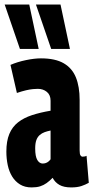

<svg xmlns="http://www.w3.org/2000/svg" viewBox="-22 -809 409 839"><path d="M5.8 -146.6Q5.8 -192.4 18.7 -223.5Q31.6 -254.6 56.7 -274.3Q81.8 -294 117.7 -305.8Q153.6 -317.6 199 -325.2V-368.8Q199 -394.2 182.7 -407.5Q166.4 -420.8 143.2 -420.8Q134 -420.8 121.4 -419.6Q108.8 -418.4 91.9 -414.5Q75 -410.6 51.8 -402.8L23.8 -525.4Q54.2 -538.6 91.4 -546.3Q128.6 -554 156.8 -554Q219.6 -554 256.6 -532.4Q293.6 -510.8 309.8 -470.4Q326 -430 326 -372.4V-151.8Q326 -135.2 329.8 -129.8Q333.6 -124.4 338.4 -124.4Q342.6 -124.4 347.5 -125.2Q352.4 -126 356.2 -128.2L366 -10.2Q351.6 -2 333.7 4Q315.8 10 289.2 10Q257 10 237.7 -1Q218.4 -12 208 -32Q195 -18.6 181.8 -9.1Q168.6 0.4 153.3 5.2Q138 10 116 10Q86.6 10 65.6 -2.9Q44.6 -15.8 31.2 -37.5Q17.8 -59.2 11.8 -87.5Q5.8 -115.8 5.8 -146.6ZM131.8 -160.4Q131.8 -125.2 141.1 -109.8Q150.4 -94.4 164.6 -94.4Q172 -94.4 178.4 -96.7Q184.8 -99 190.2 -103.5Q195.6 -108 199 -113V-238.6Q185 -235.8 173 -231.5Q161 -227.2 151.4 -218.8Q141.8 -210.4 136.8 -196.6Q131.8 -182.8 131.8 -160.4ZM65 -595.3 -1.6 -789.3H105.8L147 -595.3ZM201.6 -595.3 135 -789.3H242.4L283.6 -595.3Z"/></svg>

Font: Georama ExtraCondensed Thin
Style: Regular
Weight: 100
Width: 2
Designer: Jean-Baptiste Levee
Foundry: Production Type
Version: Version 1.001